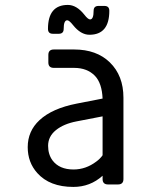

<svg xmlns="http://www.w3.org/2000/svg" viewBox="-20 -734 626 764"><path d="M372.1 -710.4H395.5Q415 -710.4 415 -690.9Q415 -595.7 335.9 -595.7Q301.3 -595.7 270.5 -634.3Q255.4 -653.3 247.6 -653.3Q233.4 -653.3 233.4 -619.1Q233.4 -599.6 213.9 -599.6H190.4Q170.9 -599.6 170.9 -619.1Q170.9 -714.4 250 -714.4Q284.7 -714.4 315.4 -675.8Q330.1 -656.7 338.4 -656.7Q352.5 -656.7 352.5 -690.9Q352.5 -710.4 372.1 -710.4ZM410.2 0Q388.2 0 388.2 -21.5V-34.7Q338.9 9.8 272 9.8Q177.7 9.8 128.4 -45.4Q90.3 -87.9 90.3 -148.4Q90.3 -212.4 137.2 -255.9Q187.5 -302.7 285.6 -321.8L388.2 -341.8Q385.7 -402.8 357.9 -432.1Q327.1 -463.9 274.9 -463.9H194.3Q172.4 -463.9 172.4 -485.4V-515.6Q172.4 -537.1 194.3 -537.1H274.9Q364.3 -537.1 417 -485.8Q471.2 -433.1 471.2 -345.2V-21.5Q471.2 0 449.2 0ZM189 -95.7Q216.3 -59.6 272.5 -59.6Q321.3 -59.6 362.8 -90.8Q377.9 -101.6 388.2 -116.2V-271L284.7 -251Q233.4 -241.2 202.4 -216.1Q171.4 -190.9 171.4 -153.8Q171.4 -119.6 189 -95.7Z"/></svg>

Font: Simply Mono
Style: Book
Weight: 400
Designer: Wojciech Kalinowski "wmk69" (wmk69@o2.pl)
Foundry: Wojciech Kalinowski "wmk69" (wmk69@o2.pl)
Version: Version 1.0.0